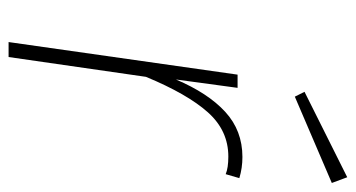

<svg xmlns="http://www.w3.org/2000/svg" viewBox="-206 -602 809 436"><g transform="rotate(90 198.0 -384.5)"><path d="M385 -524 376 -493Q362 -499 336 -499Q277 -499 235.5 -452.5Q194 -406 155 -312L110 0H76L150 -520H180L161 -380Q192 -453 234.5 -492Q277 -531 337 -531Q362 -531 385 -524ZM396 -734 200 -650 189 -672 383 -769Z"/></g></svg>

Font: FiraGO UltraLight
Style: Italic
Weight: 200
Italic angle: -8°
Designer: bBox Type GmbH
Foundry: bBox Type GmbH
Version: Version 1.001